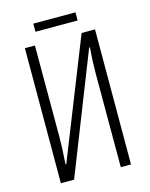

<svg xmlns="http://www.w3.org/2000/svg" viewBox="-122 -902 768 981"><g transform="rotate(-15 262.0 -412.0)"><path d="M76 0 77 -714H130V-229Q130 -202 128.5 -169.5Q127 -137 124 -87H128L377 -714H448L447 0H393V-497Q393 -528 394.5 -562.5Q396 -597 399 -632H395L146 0ZM374 -824V-781H151V-824Z"/></g></svg>

Font: Noto Sans ExtraCondensed Light
Style: Regular
Weight: 300
Width: 2
Designer: Monotype Design Team
Foundry: Monotype Imaging Inc.
Version: Version 2.013; ttfautohint (v1.8.4.7-5d5b)